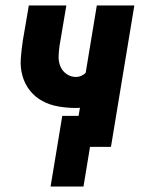

<svg xmlns="http://www.w3.org/2000/svg" viewBox="-20 -540 540 706"><path d="M166 146 209 -114H269L274 -144Q270 -143 266.5 -143Q263 -143 259 -143Q227 -143 195 -148.5Q163 -154 136 -168.5Q109 -183 90 -207Q71 -231 62.5 -261.5Q54 -292 56.5 -325Q59 -358 64 -391L86 -520H224L199 -372Q196 -352 195.5 -332.5Q195 -313 202 -296Q209 -279 224.5 -268Q240 -257 260 -257Q269 -257 278.5 -261Q288 -265 295 -272L336 -520H474L388 0H311L287 146Z"/></svg>

Font: Iosevka Term Curly Heavy
Style: Italic
Weight: 900
Italic angle: -9°
Designer: Belleve Invis
Foundry: Belleve Invis
Version: Version 32.3.0